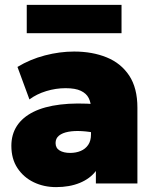

<svg xmlns="http://www.w3.org/2000/svg" viewBox="-20 -751 638 786"><path d="M209.5 15Q159.5 15 118 -5Q76.5 -25 51.5 -62.8Q26.5 -100.5 26.5 -154Q26.5 -200.5 49.2 -235.5Q72 -270.5 116.5 -292.8Q161 -315 226.8 -323Q292.5 -331 378.5 -324L379.5 -205Q345.5 -212.5 314.5 -214.2Q283.5 -216 259.5 -211.5Q235.5 -207 221.5 -195.8Q207.5 -184.5 207.5 -165.5Q207.5 -145 224 -135Q240.5 -125 267 -125Q291 -125 310.2 -133Q329.5 -141 341 -157.8Q352.5 -174.5 352.5 -201V-307Q352.5 -331 343 -349.8Q333.5 -368.5 311 -379.2Q288.5 -390 248.5 -390Q208.5 -390 169.2 -378Q130 -366 100.5 -344L51.5 -477Q103.5 -508.5 164 -524.2Q224.5 -540 283.5 -540Q358 -540 416.5 -516.2Q475 -492.5 508.8 -441.8Q542.5 -391 542.5 -310V0H372.5V-51Q348.5 -19.5 306.5 -2.2Q264.5 15 209.5 15ZM89.5 -615V-731H477.5V-615Z"/></svg>

Font: Geologica Roman Black
Style: Regular
Weight: 900
Designer: Sindre Bremnes, Frode Helland
Foundry: Monokrom Skriftforlag AS
Version: Version 1.010;gftools[0.9.28]